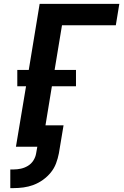

<svg xmlns="http://www.w3.org/2000/svg" viewBox="-20 -755 640 988"><path d="M33 213V117H49Q68 117 87 113Q106 109 123.5 98.5Q141 88 152 70.5Q163 53 166 34L172 0H62L114 -311H69V-395H128L184 -735H594L576 -625H299L261 -395H371V-311H247L214 -110H307L283 34Q278 60 268.5 85.5Q259 111 241.5 132.5Q224 154 201 170.5Q178 187 152.5 196.5Q127 206 101 209.5Q75 213 49 213Z"/></svg>

Font: Iosevka SS04 XBd Ex
Style: Italic
Weight: 800
Width: 7
Italic angle: -9°
Monospace: yes
Designer: Belleve Invis
Foundry: Belleve Invis
Version: Version 19.0.0; ttfautohint (v1.8.4)